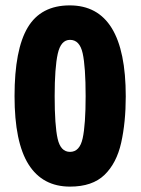

<svg xmlns="http://www.w3.org/2000/svg" viewBox="-20 -681 522 713"><path d="M447 -323Q447 -227 430 -151Q413 -75 368 -31.5Q323 12 240 12Q138 12 86 -70.5Q34 -153 34 -324Q34 -497 83 -579Q132 -661 239 -661Q447 -661 447 -323ZM183 -324Q183 -215 194 -166Q205 -117 240 -117Q276 -117 287 -167.5Q298 -218 298 -324Q298 -433 287 -483Q276 -533 240 -533Q206 -533 194.5 -481.5Q183 -430 183 -324Z"/></svg>

Font: Noto Sans Telugu ExtraCondensed ExtraBold
Style: Regular
Weight: 800
Width: 2
Designer: Jelle Bosma - Monotype Design Team
Foundry: Monotype Imaging Inc.
Version: Version 2.005; ttfautohint (v1.8.4.7-5d5b)